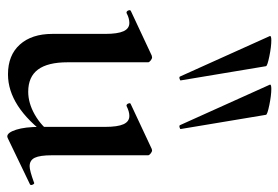

<svg xmlns="http://www.w3.org/2000/svg" viewBox="-142 -630 784 541"><g transform="rotate(90 250.5 -359.0)"><path d="M75 -114V-263Q75 -298 67.5 -314.5Q60 -331 44 -331Q31 -331 16 -323H15Q11 -323 9 -328Q7 -333 10 -335L136 -394L141 -395Q145 -395 150 -391Q155 -387 155 -384V-157Q155 -101 175.5 -73.5Q196 -46 238 -46Q270 -46 302.5 -64.5Q335 -83 356 -113L362 -101Q280 11 189 11Q135 11 105 -22.5Q75 -56 75 -114ZM448 -50Q460 -50 493 -62L495 -63Q498 -63 500 -58Q502 -53 499 -51L368 12L364 13Q353 13 345 -12Q337 -37 337 -79V-263Q337 -298 329.5 -314.5Q322 -331 306 -331Q294 -331 278 -323H277Q273 -323 271 -328.5Q269 -334 273 -335L399 -394L403 -395Q407 -395 412 -391Q417 -387 417 -384V-113Q417 -79 424 -64.5Q431 -50 448 -50ZM230 -731Q248 -731 275 -725.5Q302 -720 303 -716L343 -476Q344 -474 338.5 -472.5Q333 -471 332 -474L218 -727Q217 -731 230 -731ZM93 -731Q111 -731 138 -725.5Q165 -720 166 -716L206 -476Q207 -474 201.5 -472.5Q196 -471 195 -474L81 -727Q80 -731 93 -731Z"/></g></svg>

Font: Cormorant Infant SemiBold
Style: Regular
Weight: 600
Designer: Christian Thalmann (Catharsis Fonts)
Foundry: Catharsis Fonts
Version: Version 4.000